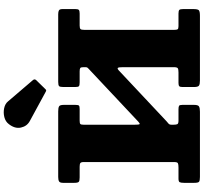

<svg xmlns="http://www.w3.org/2000/svg" viewBox="-51 -1027 1078 1016"><g transform="rotate(-90 488.0 -519.0)"><path d="M640.5 -617Q640.5 -630 636 -633.2Q631.5 -636.5 618.5 -636.5H560.5Q544 -636.5 539.8 -640.5Q535.5 -644.5 535.5 -660.5V-722Q535.5 -740.5 540.2 -745.2Q545 -750 562.5 -750H921Q934.5 -750 941.2 -746Q948 -742 948 -727V-658.5Q948 -645 943.5 -640.8Q939 -636.5 924.5 -636.5H860.5Q845.5 -636.5 841.8 -631.5Q838 -626.5 838 -611.5V-136.5Q838 -123 841 -118.2Q844 -113.5 857.5 -113.5H924.5Q939.5 -113.5 943.8 -108.8Q948 -104 948 -88.5V-35.5Q948 -11.5 941.8 -5.8Q935.5 0 912 0H570Q550 0 542.8 -5.2Q535.5 -10.5 535.5 -31.5V-92.5Q535.5 -105.5 540 -109.5Q544.5 -113.5 557 -113.5H612.5Q629 -113.5 634.8 -117.2Q640.5 -121 640.5 -138V-407.5Q640.5 -429.5 637 -434Q633.5 -438.5 623.5 -429.5L354.5 -177Q348.5 -171.5 342.2 -166.5Q336 -161.5 336 -150.5V-140.5Q336 -125.5 339 -119.5Q342 -113.5 357.5 -113.5H417.5Q431 -113.5 436 -110.5Q441 -107.5 441 -93.5V-30.5Q441 -10 432.8 -5Q424.5 0 405 0H59.5Q40 0 34.2 -4.8Q28.5 -9.5 28.5 -30V-84.5Q28.5 -100.5 31.8 -107Q35 -113.5 51 -113.5H109Q125.5 -113.5 132 -116.5Q138.5 -119.5 138.5 -136.5V-614.5Q138.5 -629 133.2 -632.8Q128 -636.5 113.5 -636.5H57Q39 -636.5 33.8 -641.2Q28.5 -646 28.5 -664.5V-724.5Q28.5 -741 36.2 -745.5Q44 -750 59.5 -750H406.5Q425 -750 433 -745.5Q441 -741 441 -721V-659Q441 -644 437.2 -640.2Q433.5 -636.5 419 -636.5H357Q343.5 -636.5 339.8 -632.8Q336 -629 336 -615.5V-346Q336 -323.5 338.8 -319.8Q341.5 -316 352 -326L632.5 -589.5Q636.5 -593.5 638.5 -596Q640.5 -598.5 640.5 -607.5ZM510.5 -816 356 -900Q328 -915 321 -947Q314 -979 339 -1011Q352.5 -1029 376.2 -1035Q400 -1041 423.5 -1036Q447 -1031 459.5 -1015.5L571.5 -884.5Q580 -875.5 572 -866.5L525.5 -819Q521.5 -814.5 518.8 -813.8Q516 -813 510.5 -816Z"/></g></svg>

Font: Besley* Heavy
Style: Regular
Weight: 800
Designer: Owen Earl
Foundry: indestructible type*
Version: Version 3.000; ttfautohint (v1.8.3)